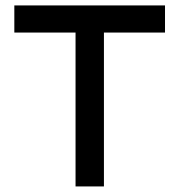

<svg xmlns="http://www.w3.org/2000/svg" viewBox="-20 -670 644 690"><path d="M573 -650.5V-553H353.5V0H251.5V-553H31.5V-650.5Z"/></svg>

Font: Overused Grotesk Medium
Style: Regular
Weight: 525
Version: Version 0.004